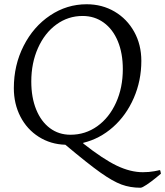

<svg xmlns="http://www.w3.org/2000/svg" viewBox="-20 -668 776 902"><path d="M736 148Q730 153 710.5 169Q691 185 669.5 199.5Q648 214 640 214Q592 214 551 199Q510 184 451.5 142.5Q393 101 287 12Q218 10 162.5 -25Q107 -60 76 -120Q45 -180 45 -254Q45 -362 91 -452.5Q137 -543 215.5 -595.5Q294 -648 387 -648Q460 -648 518.5 -613.5Q577 -579 610.5 -518.5Q644 -458 644 -382Q644 -289 608.5 -207.5Q573 -126 511 -71Q449 -16 371 3V6Q465 80 529 110.5Q593 141 651 141Q680 141 704.5 136.5Q729 132 729 131L733 133ZM311 -35Q381 -35 437 -75Q493 -115 525 -185.5Q557 -256 557 -343Q557 -418 533.5 -474.5Q510 -531 467 -562Q424 -593 368 -593Q300 -593 245 -553Q190 -513 158.5 -442.5Q127 -372 127 -285Q127 -210 150 -153.5Q173 -97 214.5 -66Q256 -35 311 -35Z"/></svg>

Font: Alegreya SC
Style: Italic
Weight: 400
Italic angle: -7°
Designer: Juan Pablo del Peral
Foundry: Huerta Tipografica
Version: Version 2.007; ttfautohint (v1.6)